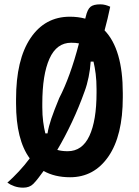

<svg xmlns="http://www.w3.org/2000/svg" viewBox="-20 -797 640 885"><path d="M302 -720Q340 -720 373 -711Q374 -713 375 -719Q383 -754 397 -765.5Q411 -777 442 -777Q455 -777 466 -774Q477 -771 488 -766Q477 -712 462 -657Q546 -570 546 -368V-348Q546 -172 480 -76Q414 20 303 20Q232 20 181 -9Q168 9 156 24.5Q144 40 133 51Q116 68 87 68Q65 68 46.5 61.5Q28 55 14 45Q39 23 67 -7Q95 -37 117 -67Q54 -153 54 -320V-340Q54 -522 120.5 -621Q187 -720 302 -720ZM175 -303Q175 -266 179 -236Q183 -206 189 -182H199Q204 -213 216.5 -250Q229 -287 253 -345Q278 -393 301 -456.5Q324 -520 344 -597Q329 -600 308 -600Q241 -600 208 -526.5Q175 -453 175 -319ZM370 -376Q344 -303 311.5 -234Q279 -165 244 -106Q265 -100 292 -100Q359 -100 392 -170.5Q425 -241 425 -370V-386Q425 -425 421 -456.5Q417 -488 411 -513H398Q396 -479 388.5 -442Q381 -405 370 -376Z"/></svg>

Font: Recursive Mn Csl St SmB
Style: Regular
Weight: 600
Monospace: yes
Version: Version 1.079;hotconv 1.0.112;makeotfexe 2.5.65598; ttfautoh